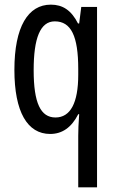

<svg xmlns="http://www.w3.org/2000/svg" viewBox="-20 -567 502 827"><path d="M317 18V240H398V-537H330L321 -466H316C287 -523 250 -547 199 -547C101 -547 42 -452 42 -266C42 -85 98 10 196 10C248 10 288 -18 317 -75H321C318 -35 317 -4 317 18ZM219 -61C155 -61 125 -123 125 -265C125 -402 153 -475 216 -475C286 -475 317 -412 317 -270V-245C317 -123 283 -61 219 -61Z"/></svg>

Font: Noto Sans Lao Looped ExtraCondensed
Style: Regular
Weight: 400
Width: 2
Designer: Mark Frömberg, Ben Mitchell
Foundry: The Fontpad Ltd
Version: Version 1.003